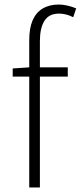

<svg xmlns="http://www.w3.org/2000/svg" viewBox="-20 -827 356 847"><path d="M109 0V-650Q109 -703 124 -737.5Q139 -772 168.5 -789.5Q198 -807 239 -807Q257 -807 277 -802.5Q297 -798 316 -790L303 -751Q272 -767 240 -767Q196 -767 176 -735Q156 -703 156 -646V0ZM36 -489V-525L110 -530H279V-489Z"/></svg>

Font: Noto Sans KR Thin ExtraLight
Style: Regular
Weight: 250
Version: Version 2.004-H2;hotconv 1.0.118;makeotfexe 2.5.65603